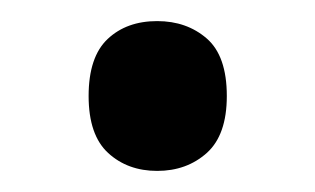

<svg xmlns="http://www.w3.org/2000/svg" viewBox="-20 -443 299 182"><path d="M64 -352Q64 -389 82 -406Q100 -423 129 -423Q157 -423 176 -406.5Q195 -390 195 -352Q195 -315 176 -298Q157 -281 129 -281Q101 -281 82.5 -298Q64 -315 64 -352Z"/></svg>

Font: Noto Sans Thai SemCond Med
Style: Regular
Weight: 500
Width: 4
Designer: Monotype Design Team
Foundry: Monotype Imaging Inc.
Version: Version 2.002; ttfautohint (v1.8.4.7-5d5b)